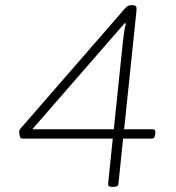

<svg xmlns="http://www.w3.org/2000/svg" viewBox="-20 -722 682 744"><path d="M413 2Q398 2 399 -10L417 -185H66Q59 -185 56.5 -195.5Q54 -206 54 -213Q54 -216 59 -223Q64 -230 71 -237L464 -689Q469 -695 474.5 -698.5Q480 -702 490 -702Q504 -702 507 -697.5Q510 -693 509 -682L461 -221H572Q583 -221 582 -207L581 -199Q580 -185 568 -185H457L439 -10Q438 2 421 2ZM468 -631 463 -632 105 -221H421L454 -539Q457 -570 460.5 -594Q464 -618 468 -631Z"/></svg>

Font: Asap Expanded Expanded Thin
Style: Italic
Weight: 100
Width: 7
Italic angle: -6°
Designer: Pablo Cosgaya
Foundry: Omnibus-Type
Version: Version 3.001; ttfautohint (v1.8.4.7-5d5b)